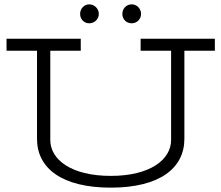

<svg xmlns="http://www.w3.org/2000/svg" viewBox="-20 -849 1017 882"><path d="M10 -616H150V-211C150 -77 263 13 489 13C714 13 827 -77 827 -211V-616H967V-671H626V-616H766V-206C766 -116 670 -41 489 -41C307 -41 211 -116 211 -206V-616H351V-671H10ZM348 -785C348 -761 366 -742 390 -742C414 -742 434 -761 434 -785C434 -809 414 -829 390 -829C366 -829 348 -809 348 -785ZM542 -785C542 -761 560 -742 585 -742C609 -742 628 -761 628 -785C628 -809 609 -829 585 -829C560 -829 542 -809 542 -785Z"/></svg>

Font: Stint Ultra Expanded
Style: Regular
Weight: 400
Width: 7
Designer: Astigmatic (AOETI)
Foundry: Astigmatic (AOETI)
Version: Version 1.000